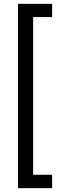

<svg xmlns="http://www.w3.org/2000/svg" viewBox="-20 -831 351 1002"><path d="M74 151V-811H252V-742H153V81H252V151Z"/></svg>

Font: DVN - DM Sans
Style: Regular
Weight: 400
Designer: Colophon Foundry, Jonny Pinhorn
Foundry: Colophon Foundry
Version: Version 4.004;gftools[0.9.30]